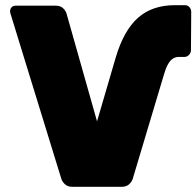

<svg xmlns="http://www.w3.org/2000/svg" viewBox="-20 -722 759 742"><path d="M260 0Q242 0 231.5 -9.5Q221 -19 217 -31L20 -671Q17 -682 22.5 -691Q28 -700 41 -700H196Q213 -700 223 -691Q233 -682 237 -670L355 -253L427 -499Q458 -604 513 -653Q568 -702 656 -702H695Q705 -702 712 -694.5Q719 -687 719 -675L718 -528Q718 -518 710.5 -510Q703 -502 693 -502H671Q658 -502 647.5 -495Q637 -488 628.5 -472.5Q620 -457 613 -432L493 -31Q489 -19 478.5 -9.5Q468 0 450 0Z"/></svg>

Font: Rubik Light ExtraBold
Style: Regular
Weight: 800
Version: Version 2.104